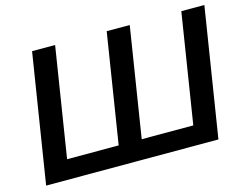

<svg xmlns="http://www.w3.org/2000/svg" viewBox="-97 -860 1292 1014"><g transform="rotate(-15 549.0 -352.5)"><path d="M38 0 150 -705H276L181 -106H463L558 -705H684L589 -106H871L966 -705H1092L980 0Z"/></g></svg>

Font: Mulish
Style: Bold Italic
Weight: 700
Italic angle: -9°
Designer: Vernon Adams
Foundry: Vernon Adams
Version: Version 3.603; ttfautohint (v1.8.3)